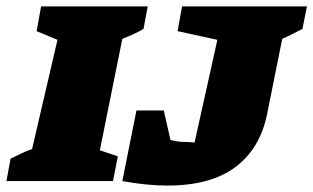

<svg xmlns="http://www.w3.org/2000/svg" viewBox="-50 -564 976 598"><path d="M-30 0 -17 -70Q0 -78 16.5 -86Q33 -94 50 -100L129 -440L64 -467L78 -544H410L397 -474Q382 -465 365.5 -457.5Q349 -450 331 -443L261 -96L317 -77L302 0ZM331 0 375 -220H460L481 -128Q504 -122 524 -122Q532 -122 540.5 -121.5Q549 -121 556 -120L627 -440L503 -467L517 -544H906L892 -474Q882 -469 864.5 -460Q847 -451 829 -443L782 -209Q760 -101 683 -43.5Q606 14 471 14Q440 14 404.5 10.5Q369 7 331 0Z"/></svg>

Font: Piazzolla SC Black
Style: Italic
Weight: 900
Italic angle: -11.3°
Designer: Juan Pablo del Peral
Foundry: Huerta Tipografica
Version: Version 1.330